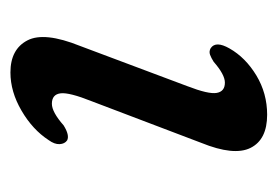

<svg xmlns="http://www.w3.org/2000/svg" viewBox="-100 -410 520 359"><g transform="rotate(-90 159.5 -230.0)"><path d="M185 -69Q200 -69 224 -90Q231 -94.5 237.2 -96.8Q243.5 -99 249.5 -95.5Q263.5 -86 249 -60.5Q232 -30.5 198.5 -10.2Q165 10 125 10Q78.5 10 63 -21Q47.5 -52 72.5 -113.5L150 -317.5Q167 -360 165 -376.2Q163 -392.5 145.5 -392.5Q130 -392.5 105 -370.5Q86.5 -359 77 -364Q70.5 -368.5 70 -378Q69.5 -387.5 77.5 -398.5Q97 -428.5 132.5 -449.2Q168 -470 204 -470Q247.5 -470 264 -438.2Q280.5 -406.5 253.5 -339.5L178.5 -139.5Q163 -99.5 165.8 -84.2Q168.5 -69 185 -69Z"/></g></svg>

Font: Fraunces 9pt S050
Style: Italic
Weight: 400
Italic angle: -16°
Version: Version 1.000; ttfautohint (v1.8.3)